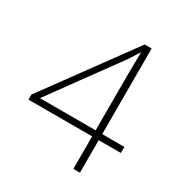

<svg xmlns="http://www.w3.org/2000/svg" viewBox="-169 -840 907 961"><g transform="rotate(30 285.0 -359.0)"><path d="M558 -188V-223H430V-718H390L24 -217V-188H392V0H430V-188ZM392 -512V-223H70L332 -583C359 -619 371 -640 392 -673H394C393 -624 392 -595 392 -512Z"/></g></svg>

Font: Noto Sans Myanmar UI ExtraLight
Style: Regular
Weight: 200
Designer: Monotype Design Team
Foundry: Monotype Imaging Inc.
Version: Version 2.103